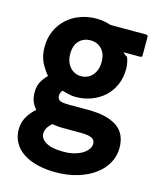

<svg xmlns="http://www.w3.org/2000/svg" viewBox="-112 -589 728 896"><g transform="rotate(15 252.0 -141.0)"><path d="M140.6 69.3Q140.6 95.2 169.2 111.6Q197.8 127.9 252.9 127.9Q283.2 127.9 306.6 121.3Q330.1 114.7 345.9 104.5Q361.8 94.2 370.1 81.5Q378.4 68.8 378.4 56.2Q378.4 37.6 361.8 29.5Q345.2 21.5 307.1 21.5H226.6Q220.2 21.5 212.9 21.2Q205.6 21 198 20.3Q190.4 19.5 183.3 18.6Q176.3 17.6 170.4 16.6Q156.7 27.8 148.7 41.7Q140.6 55.7 140.6 69.3ZM423.3 -383.8Q423.3 -383.3 423.6 -383.1Q423.8 -382.8 423.8 -382.3Q423.8 -382.8 423.6 -383.1Q423.3 -383.3 423.3 -383.8ZM46.4 10.7Q61 -11.2 80.6 -27.8Q77.1 -31.7 74 -36.4Q70.8 -41 66.9 -46.4Q51.8 -70.3 51.8 -106Q51.8 -143.6 71.8 -170.4Q78.1 -178.7 82.5 -184.3Q86.9 -189.9 92.3 -194.8Q79.1 -210 64 -235.8Q42 -272.9 42 -322.3Q42 -366.2 58.1 -401.4Q74.2 -436.5 101.6 -461.2Q128.9 -485.8 165 -499Q201.2 -512.2 241.7 -512.2Q262.7 -512.2 281 -508.8Q299.3 -505.4 312.5 -500.5H484.9Q488.8 -500.5 491.5 -497.8Q494.1 -495.1 494.1 -491.2V-402.3Q494.1 -393.1 484.9 -393.1H408.2Q407.2 -393.1 405.3 -393.8Q403.3 -394.5 402.3 -395Q415.5 -381.8 421.1 -378.7Q426.8 -375.5 423.8 -382.3Q429.7 -368.2 433.1 -352.8Q436.5 -337.4 436.5 -320.3Q436.5 -277.8 421.1 -243.2Q405.8 -208.5 379.2 -184.3Q352.5 -160.2 317.1 -147Q281.7 -133.8 241.7 -133.8Q224.1 -133.8 205.8 -138.2Q187.5 -142.6 176.3 -146.5Q172.4 -142.6 168.9 -135.5Q165.5 -128.4 165.5 -118.2Q165.5 -106.4 174.8 -98.6Q184.1 -90.8 224.6 -90.8H314.9Q405.3 -90.8 453.6 -58.6Q502 -26.4 502 44.4Q502 82.5 483.2 116.5Q464.4 150.4 430.4 175.5Q396.5 200.7 348.4 215.3Q300.3 230 241.7 230Q195.3 230 155.5 220.5Q115.7 210.9 86.7 192.1Q57.6 173.3 41.3 145.3Q24.9 117.2 24.9 80.1Q24.9 42.5 46.4 10.7ZM241.7 -233.9Q256.8 -233.9 270.5 -239.7Q284.2 -245.6 294.7 -256.8Q305.2 -268.1 311.3 -284.4Q317.4 -300.8 317.4 -322.3Q317.4 -363.8 295.4 -385.7Q273.9 -407.2 241.7 -407.2Q209.5 -407.2 188 -385.7Q166 -363.8 166 -322.3Q166 -300.8 172.1 -284.4Q178.2 -268.1 188.7 -256.8Q199.2 -245.6 212.9 -239.7Q226.6 -233.9 241.7 -233.9Z"/></g></svg>

Font: Pyidaungsu ZawDecode
Style: Bold
Weight: 700
Designer: Sun Tun
Foundry: Your Own Font Foundry
Version: Version 2.50